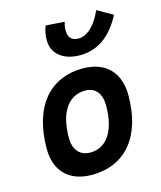

<svg xmlns="http://www.w3.org/2000/svg" viewBox="-119 -884 824 980"><g transform="rotate(-15 293.0 -393.5)"><path d="M245.1 9.8C423.8 9.8 529.3 -118.2 529.3 -335C529.3 -456.1 459 -527.3 339.8 -527.3C161.1 -527.3 55.7 -397.5 55.7 -177.7C55.7 -60.1 126 9.8 245.1 9.8ZM266.6 -102.5C211.4 -102.5 179.2 -140.1 179.2 -203.6C179.2 -336.4 232.4 -415 321.8 -415C375 -415 405.8 -377.4 405.8 -314C405.8 -181.2 354 -102.5 266.6 -102.5ZM344.7 -595.7C435.1 -595.7 509.3 -644.5 564.5 -750.5L482.9 -796.9C450.7 -723.6 406.2 -680.2 358.4 -680.2C319.3 -680.2 305.2 -703.6 305.2 -737.8C305.2 -748.5 306.2 -763.2 312.5 -781.2L213.4 -788.1C203.1 -762.7 199.2 -738.3 199.2 -712.9C199.2 -643.6 253.9 -595.7 344.7 -595.7Z"/></g></svg>

Font: Cascadia Mono PL SemiBold
Style: Italic
Weight: 600
Italic angle: -10°
Monospace: yes
Designer: Aaron Bell
Foundry: Saja Typeworks
Version: Version 2404.023